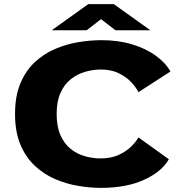

<svg xmlns="http://www.w3.org/2000/svg" viewBox="-20 -901 915 932"><path d="M470 11Q417 11 359 1.2Q301 -8.5 246.8 -32Q192.5 -55.5 148.8 -96.5Q105 -137.5 79 -199.2Q53 -261 53 -348Q53 -435 79.2 -497Q105.5 -559 149.5 -599.8Q193.5 -640.5 248.2 -663.8Q303 -687 361 -696.5Q419 -706 472.5 -706Q554 -706 621 -685.8Q688 -665.5 735.8 -631Q783.5 -596.5 807.5 -554L652 -453.5Q641.5 -475.5 617.8 -501.2Q594 -527 557.2 -545.2Q520.5 -563.5 470 -563.5Q431.5 -563.5 393.5 -552.5Q355.5 -541.5 324 -516.8Q292.5 -492 273.8 -450.5Q255 -409 255 -348Q255 -286.5 273.5 -244.8Q292 -203 323 -178.2Q354 -153.5 391.8 -142.8Q429.5 -132 468 -132Q518.5 -132 555.8 -149Q593 -166 617 -189.8Q641 -213.5 652 -234L799.5 -128Q766 -68 680 -28.5Q594 11 470 11ZM231 -754 408.5 -881H532.5L710 -754H540.5L470.5 -808L400.5 -754Z"/></svg>

Font: Trispace SemiExpanded ExtraBold
Style: Regular
Weight: 800
Width: 6
Designer: Tyler Finck
Foundry: Etcetera Type Company
Version: Version 1.210; ttfautohint (v1.8.3)